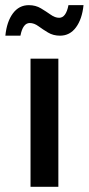

<svg xmlns="http://www.w3.org/2000/svg" viewBox="-41 -714 339 734"><path d="M75.7 0V-489.7H182.1V0ZM-20.5 -577.6Q-15.1 -631.3 8.3 -662.8Q31.7 -694.3 69.3 -694.3Q95.2 -694.3 115.5 -682.1Q135.7 -669.9 152.6 -658Q169.4 -646 185.1 -646Q211.4 -646 220.7 -694.3H278.3Q272.9 -641.1 249.5 -609.4Q226.1 -577.6 188.5 -577.6Q162.6 -577.6 142.6 -589.6Q122.6 -601.6 106 -613.8Q89.4 -626 72.8 -626Q46.4 -626 37.1 -577.6Z"/></svg>

Font: Varta Light
Style: Bold
Weight: 700
Version: Version 1.004